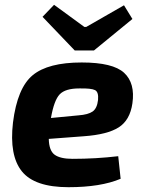

<svg xmlns="http://www.w3.org/2000/svg" viewBox="-20 -767 600 799"><path d="M291 -557 157 -697 205 -747 331 -655H339L496 -745L531 -688L371 -557ZM472 -117 482 -23Q399 12 265 12Q124 12 71 -54Q18 -120 34 -257Q52 -401 116 -454Q180 -507 320 -507Q450 -507 496.5 -464Q543 -421 531 -337Q521 -267 474 -237Q427 -207 329 -200L183 -189Q184 -140 207.5 -123Q231 -106 282 -106Q379 -106 472 -117ZM192 -276 307 -287Q347 -290 365.5 -303Q384 -316 388 -351Q391 -384 375.5 -392Q360 -400 310 -399Q252 -399 228.5 -374.5Q205 -350 192 -276Z"/></svg>

Font: Exo 2.0
Style: Bold Italic
Weight: 700
Italic angle: -8°
Designer: Natanael Gama
Version: Version 1.001;PS 001.001;hotconv 1.0.70;makeotf.lib2.5.58329